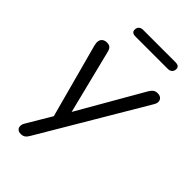

<svg xmlns="http://www.w3.org/2000/svg" viewBox="-258 -766 1039 1039"><g transform="rotate(45 261.5 -246.5)"><path d="M119.2 186.9Q103.2 186.9 94.7 179.1Q86.2 171.3 86 158.8Q85.8 146.4 94.1 132.2L187.5 -24.9L182.1 10.2L61.8 -435.9Q57.5 -453 60.4 -465.8Q63.2 -478.7 73.4 -486Q83.6 -493.3 99.2 -493.3Q116.7 -493.3 125.2 -485Q133.7 -476.8 138.5 -455.9L237.6 -58.6H209.8L442.9 -463.7Q452.1 -479.2 461.8 -486.2Q471.5 -493.3 487.1 -493.3Q503.1 -493.3 512.4 -485.5Q521.6 -477.7 522.9 -465.5Q524.1 -453.3 515.3 -438.1L163.4 156.8Q154.7 172.3 144.7 179.6Q134.7 186.9 119.2 186.9ZM185.3 -625Q155.4 -625 155.4 -648.1Q155.4 -663.3 164.4 -671.6Q173.5 -679.9 188.7 -679.9H436.2Q466.2 -679.9 466.2 -656.9Q466.2 -642.7 457.3 -633.8Q448.5 -625 432.8 -625Z"/></g></svg>

Font: Nunito ExtraLight
Style: Italic
Weight: 200
Italic angle: -9°
Designer: Vernon Adams
Foundry: Vernon Adams
Version: Version 3.602